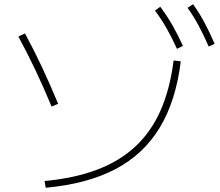

<svg xmlns="http://www.w3.org/2000/svg" viewBox="-20 -875 1040 908"><path d="M191 -19Q332 -32 439 -72.5Q546 -113 620.5 -182.5Q695 -252 739.5 -353Q784 -454 801 -589L835 -585Q812 -398 735.5 -271.5Q659 -145 525.5 -75Q392 -5 196 13ZM224 -371Q187 -460 148.5 -541.5Q110 -623 67 -702L98 -717Q141 -638 179.5 -555.5Q218 -473 255 -384ZM817 -644Q791 -701 766.5 -743.5Q742 -786 713 -825L738 -843Q770 -800 795.5 -755.5Q821 -711 845 -658ZM967 -655Q942 -712 918.5 -755.5Q895 -799 867 -838L893 -855Q924 -812 948 -766.5Q972 -721 995 -668Z"/></svg>

Font: M PLUS 1 Code ExtraLight
Style: Regular
Weight: 250
Designer: Coji Morishita
Foundry: UNDERFOREST DESIGN
Version: Version 1.002